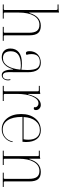

<svg xmlns="http://www.w3.org/2000/svg" viewBox="746 -1444 709 2242"><g transform="rotate(90 1101.0 -322.5)"><path d="M32 0V-11H84Q96 -11 96 -22V-626Q96 -640 82 -640H32V-651H67Q102 -651 126 -657V-310H131Q170 -444 280 -444Q339 -444 365.5 -412Q392 -380 392 -310V-22Q392 -11 402 -11H456V0H293V-11H351Q362 -11 362 -22V-305Q362 -369 340 -398.5Q318 -428 269 -428Q202 -428 164 -363.5Q126 -299 126 -185V-22Q126 -11 138 -11H197V0Z M648 12Q601 12 573.5 -15Q546 -42 546 -88Q546 -153 590.5 -188Q635 -223 718 -223Q760 -223 794 -217Q797 -250 797 -287Q797 -367 776 -400Q755 -433 705 -433Q611 -433 611 -335Q611 -304 620 -277Q610 -270 599 -270Q577 -270 577 -312Q577 -371 614.5 -407.5Q652 -444 713 -444Q823 -444 823 -291L822 -68Q822 0 864 0Q883 0 895.5 -16.5Q908 -33 908 -58Q908 -72 904 -88L914 -89Q918 -74 918 -62Q918 -30 900.5 -9Q883 12 856 12Q792 12 792 -118H787Q770 -56 733.5 -22Q697 12 648 12ZM578 -94Q578 -2 659 -2Q714 -2 748.5 -55Q783 -108 793 -206Q768 -211 742 -211Q578 -211 578 -94Z M982 0V-11H1032Q1046 -11 1046 -25V-407Q1046 -421 1032 -421H982V-432H1007Q1056 -432 1076 -438V-296H1081Q1118 -444 1205 -444Q1230 -444 1247.5 -427.5Q1265 -411 1265 -387Q1265 -362 1246 -362Q1235 -362 1230 -367Q1232 -371 1232 -377Q1232 -394 1218.5 -405.5Q1205 -417 1185 -417Q1136 -416 1106 -346Q1076 -276 1076 -164V-25Q1076 -11 1090 -11H1159V0Z M1491 12Q1410 12 1360.5 -51Q1311 -114 1311 -215Q1311 -317 1363.5 -380.5Q1416 -444 1502 -444Q1567 -444 1602.5 -398Q1638 -352 1638 -269Q1638 -248 1635 -230H1345V-220Q1345 -115 1384 -57Q1423 1 1493 1Q1546 1 1584 -31Q1622 -63 1631 -116L1639 -114Q1631 -60 1588.5 -24Q1546 12 1491 12ZM1500 -433Q1432 -433 1391.5 -382.5Q1351 -332 1346 -243H1606Q1611 -270 1611 -297Q1611 -363 1582 -398Q1553 -433 1500 -433Z M1739 0V-11H1791Q1803 -11 1803 -23V-409Q1803 -421 1791 -421H1739V-432H1784Q1817 -432 1833 -438V-310H1838Q1875 -444 1987 -444Q2046 -444 2072 -412Q2098 -380 2098 -310V-23Q2098 -11 2110 -11H2162V0H1996V-11H2057Q2068 -11 2068 -23V-305Q2068 -369 2046 -398.5Q2024 -428 1976 -428Q1909 -428 1871 -363.5Q1833 -299 1833 -185V-23Q1833 -11 1845 -11H1906V0Z"/></g></svg>

Font: Arapey Thin-Display
Style: Regular
Weight: 100
Designer: Eduardo Rodriguez Tunni
Foundry: Eduardo Rodriguez Tunni
Version: Version 4.000